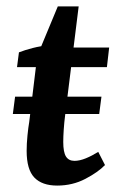

<svg xmlns="http://www.w3.org/2000/svg" viewBox="-20 -569 383 598"><path d="M27 -268H296L289 -214H20ZM158 9Q111 9 87 -16Q63 -41 63 -99Q63 -121 65.5 -146.5Q68 -172 71 -189L96 -395L160 -549H225L183 -211Q180 -188 178.5 -165.5Q177 -143 177 -127Q177 -95 185.5 -81.5Q194 -68 212 -68Q228 -68 247.5 -76Q267 -84 286 -96L307 -55Q286 -33 246 -12Q206 9 158 9ZM33 -360 39 -406Q57 -413 82 -419.5Q107 -426 134 -428L173 -421H320L313 -360Z"/></svg>

Font: Rasa SemiBold
Style: Italic
Weight: 600
Italic angle: -7.10001°
Designer: Anna Giedrys (Yrsa+Rasa design), David Brezina (Yrsa art-direction, Rasa art-direction, design)
Foundry: Rosetta Type Foundry
Version: Version 2.004